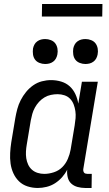

<svg xmlns="http://www.w3.org/2000/svg" viewBox="-20 -926 540 954"><path d="M168 8Q141 8 116.5 0Q92 -8 74.5 -25Q57 -42 46.5 -65Q36 -88 32.5 -113.5Q29 -139 30.5 -166Q32 -193 36 -219L56 -339Q60 -362 66 -384.5Q72 -407 83 -428.5Q94 -450 109.5 -469Q125 -488 145 -502Q165 -516 188 -522Q211 -528 234 -528Q260 -528 284.5 -520.5Q309 -513 326.5 -497Q344 -481 354.5 -458.5Q365 -436 369 -411L387 -520H466L394 -87Q393 -82 394 -77Q395 -72 397.5 -68.5Q400 -65 405 -63.5Q410 -62 415 -62H436L435 8H403Q384 8 365.5 3Q347 -2 334 -14Q321 -26 316.5 -45Q312 -64 314 -83Q304 -63 288.5 -45.5Q273 -28 253.5 -15.5Q234 -3 211.5 2.5Q189 8 168 8ZM200 -62Q223 -62 247.5 -70Q272 -78 289.5 -95.5Q307 -113 317 -136.5Q327 -160 331 -183L351 -303Q354 -321 355.5 -339Q357 -357 354.5 -374Q352 -391 346 -407Q340 -423 328.5 -435Q317 -447 300.5 -452.5Q284 -458 266 -458Q250 -458 233 -454.5Q216 -451 201 -442Q186 -433 174 -420Q162 -407 153.5 -391.5Q145 -376 140.5 -360Q136 -344 133 -328L113 -208Q110 -191 109 -173.5Q108 -156 110.5 -139.5Q113 -123 120 -108Q127 -93 139 -82.5Q151 -72 167 -67Q183 -62 200 -62ZM404 -608Q390 -608 376 -613.5Q362 -619 354 -630Q346 -641 344 -655.5Q342 -670 344 -685Q346 -695 351 -704.5Q356 -714 365 -720.5Q374 -727 384 -729.5Q394 -732 405 -732Q419 -732 433 -726.5Q447 -721 455 -710Q463 -699 465.5 -684.5Q468 -670 465 -655Q463 -645 458 -635.5Q453 -626 444 -619.5Q435 -613 425 -610.5Q415 -608 404 -608ZM204 -608Q190 -608 176 -613.5Q162 -619 154 -630Q146 -641 144 -655.5Q142 -670 144 -685Q146 -695 151 -704.5Q156 -714 165 -720.5Q174 -727 184 -729.5Q194 -732 205 -732Q219 -732 233 -726.5Q247 -721 255 -710Q263 -699 265.5 -684.5Q268 -670 265 -655Q263 -645 258 -635.5Q253 -626 244 -619.5Q235 -613 225 -610.5Q215 -608 204 -608ZM188 -844 189 -906H489L488 -844Z"/></svg>

Font: Iosevka
Style: Italic
Weight: 400
Italic angle: -9°
Monospace: yes
Designer: Belleve Invis
Foundry: Belleve Invis
Version: Version 32.5.0; ttfautohint (v1.8.4)